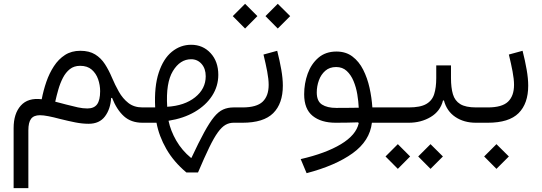

<svg xmlns="http://www.w3.org/2000/svg" viewBox="-20 -638 2816 998"><path d="M397.5 -374Q443.8 -374 474.4 -355.2Q504.9 -336.4 525.4 -304.7Q545.9 -272.9 562 -234.4Q577.6 -197.3 597.7 -161.6Q617.7 -126 647.2 -102.8Q676.8 -79.6 720.7 -79.6H721.2V0H720.7Q661.6 0 624.3 -33.7Q586.9 -67.4 562.5 -129.4L557.6 -128.4Q554.2 -70.8 525.4 -32.7Q496.6 5.4 440.9 5.4Q407.7 5.4 371.8 -1.7Q335.9 -8.8 291 -20Q258.3 -28.8 231.9 -33.9Q205.6 -39.1 187.5 -39.1Q155.8 -39.1 141.6 -20.5Q127.4 -2 127.4 39.6V339.8H50.8V27.8Q50.8 -47.4 88.1 -89.1Q125.5 -130.9 196.8 -122.1Q205.6 -168 220.9 -212.6Q236.3 -257.3 260.3 -293.9Q284.2 -330.6 317.9 -352.3Q351.6 -374 397.5 -374ZM396.5 -295.9Q364.7 -295.9 343 -278.6Q321.3 -261.2 306.9 -233.2Q292.5 -205.1 283.2 -172.6Q273.9 -140.1 267.1 -109.4Q279.8 -106 294.9 -102.3Q310.1 -98.6 323.7 -94.7Q358.9 -85.4 385 -79.8Q411.1 -74.2 434.1 -74.2Q468.8 -74.2 484.6 -95.7Q500.5 -117.2 500.5 -164.1Q500.5 -195.8 490 -226.1Q479.5 -256.3 456.8 -276.1Q434.1 -295.9 396.5 -295.9Z M973.6 -405.3Q1034.7 -405.3 1074.7 -361.8Q1114.7 -318.4 1114.7 -249Q1114.7 -189.9 1082.5 -140.1Q1050.3 -90.3 992.2 -56.4Q934.1 -22.5 856 -10.3Q866.7 41.5 896.2 92.8Q925.8 144 972.7 182.6H975.1Q1013.2 101.1 1041.3 49.8Q1069.3 -1.5 1092.5 -29.8Q1115.7 -58.1 1139.9 -68.8Q1164.1 -79.6 1193.8 -79.6H1215.3V0H1193.8Q1171.4 0 1152.1 11Q1132.8 22 1112.5 49.8Q1092.3 77.6 1067.6 128.4Q1043 179.2 1009.3 258.3H948.7Q883.3 203.6 844.7 136.5Q806.2 69.3 793.5 0H721.2Q707 0 707 -40Q707 -79.6 721.2 -79.6H786.6Q781.2 -188.5 805.2 -260.7Q829.1 -333 873.5 -369.1Q918 -405.3 973.6 -405.3ZM849.1 -83Q939 -88.4 994.1 -132.3Q1049.3 -176.3 1049.3 -241.7Q1049.3 -281.2 1027.8 -305.7Q1006.3 -330.1 973.6 -330.1Q916 -330.1 878.7 -268.6Q841.3 -207 849.1 -83Z M1420.9 -374Q1434.1 -322.3 1442.1 -276.1Q1450.2 -230 1450.2 -192.9Q1450.2 -99.6 1400.1 -49.8Q1350.1 0 1240.2 0H1215.3Q1201.2 0 1201.2 -40Q1201.2 -79.6 1215.3 -79.6H1240.2Q1314 -79.6 1345.2 -109.4Q1376.5 -139.2 1376.5 -196.8Q1376.5 -226.1 1368.9 -266.4Q1361.3 -306.6 1349.6 -354.5ZM1189.9 -554.2 1253.9 -618.2 1317.9 -554.2 1253.9 -489.7ZM1359.9 -554.2 1423.8 -618.2 1488.3 -554.2 1423.8 -489.7Z M1844.7 2.4 1841.3 -2Q1811.5 -1 1782.5 -0.5Q1753.4 0 1724.6 0Q1649.4 0 1605.2 -35.6Q1561 -71.3 1561 -147.9Q1561 -204.1 1579.3 -254.9Q1597.7 -305.7 1635 -337.9Q1672.4 -370.1 1729 -370.1Q1777.8 -370.1 1812 -344.2Q1846.2 -318.4 1867.9 -275.4Q1889.6 -232.4 1900.9 -181.4Q1912.1 -130.4 1915.5 -79.6H1955.6V0H1913.1Q1902.3 94.2 1813.2 158.4Q1724.1 222.7 1573.7 262.2L1543 189Q1672.9 159.2 1752 111.6Q1831.1 64 1844.7 2.4ZM1844.7 -78.1Q1843.3 -110.8 1837.2 -147.7Q1831.1 -184.6 1817.6 -216.8Q1804.2 -249 1782.2 -269.3Q1760.3 -289.6 1727.1 -289.6Q1692.9 -289.6 1670.7 -270Q1648.4 -250.5 1637.5 -220.2Q1626.5 -189.9 1626.5 -157.2Q1626.5 -111.8 1653.8 -94.5Q1681.2 -77.1 1727.5 -77.1Q1756.3 -77.1 1785.6 -77.4Q1814.9 -77.6 1844.7 -78.1Z M1983.9 175.3 2047.9 111.3 2111.8 175.3 2047.9 239.7ZM2153.8 175.3 2217.8 111.3 2282.2 175.3 2217.8 239.7ZM2324.2 -297.9V-231.9Q2324.2 -182.1 2334.2 -148.2Q2344.2 -114.3 2372.3 -96.9Q2400.4 -79.6 2455.1 -79.6H2490.7V0H2453.6Q2391.6 0 2346.9 -30Q2302.2 -60.1 2287.6 -115.7H2282.7Q2268.6 -59.6 2218.5 -29.8Q2168.5 0 2104.5 0H1955.6Q1941.4 0 1941.4 -40Q1941.4 -79.6 1955.6 -79.6H2104.5Q2164.6 -79.6 2195.3 -97.2Q2226.1 -114.7 2236.8 -148.7Q2247.6 -182.6 2247.6 -231.9V-297.9Z M2696.3 -374Q2709.5 -322.3 2717.5 -276.1Q2725.6 -230 2725.6 -192.9Q2725.6 -99.6 2675.5 -49.8Q2625.5 0 2515.6 0H2490.7Q2476.6 0 2476.6 -40Q2476.6 -79.6 2490.7 -79.6H2515.6Q2589.4 -79.6 2620.6 -109.4Q2651.9 -139.2 2651.9 -196.8Q2651.9 -226.1 2644.3 -266.4Q2636.7 -306.6 2625 -354.5ZM2496.6 175.3 2560.5 111.3 2625 175.3 2560.5 239.7Z"/></svg>

Font: Estedad-FD Regular
Style: FD-Regular
Weight: 400
Designer: Amin Abedi
Version: Version 7.3